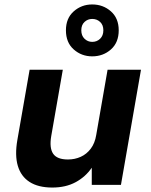

<svg xmlns="http://www.w3.org/2000/svg" viewBox="-20 -830 676 862"><path d="M215 12Q152 12 113 -13Q74 -38 60 -85.5Q46 -133 58 -202L113 -517H262L210 -219Q201 -166 218.5 -140Q236 -114 285 -114Q316 -114 342.5 -126Q369 -138 387.5 -162.5Q406 -187 412 -224L463 -517H613L523 0H392V-77Q364 -36 319.5 -12Q275 12 215 12ZM394 -577Q346 -577 311 -608Q276 -639 276 -694Q276 -748 311 -779Q346 -810 394 -810Q443 -810 478 -779Q513 -748 513 -694Q513 -639 478 -608Q443 -577 394 -577ZM394 -642Q415 -642 429.5 -656Q444 -670 444 -694Q444 -718 429.5 -731.5Q415 -745 394 -745Q374 -745 359.5 -731.5Q345 -718 345 -694Q345 -670 359.5 -656Q374 -642 394 -642Z"/></svg>

Font: DM Sans 11pt Black
Style: Italic
Weight: 900
Italic angle: -10°
Version: Version 4.004;gftools[0.9.30]